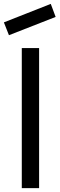

<svg xmlns="http://www.w3.org/2000/svg" viewBox="-32 -967 306 987"><path d="M14 -786 -12 -852 229 -947 254 -880ZM80 0V-720H169V0Z"/></svg>

Font: Manrope Medium
Style: Medium
Weight: 500
Designer: Mikhail Sharanda
Foundry: Mikhail Sharanda
Version: Version 4.000;hotconv 1.0.109;makeotfexe 2.5.65596